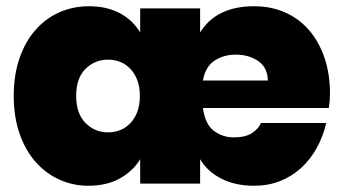

<svg xmlns="http://www.w3.org/2000/svg" viewBox="-20 -588 1101 615"><path d="M735 -413Q697 -413 667.5 -394Q638 -375 630 -330H838Q837 -372 807 -392.5Q777 -413 735 -413ZM1025 -194Q1015 -151 994.5 -114Q974 -77 944.5 -50Q915 -23 877 -8Q839 7 794 7Q733 7 688.5 -16Q644 -39 621 -78V0H429V-78Q406 -40 364 -16.5Q322 7 263 7Q213 7 169.5 -13Q126 -33 93.5 -70Q61 -107 42.5 -160.5Q24 -214 24 -281Q24 -348 42.5 -401.5Q61 -455 93.5 -492Q126 -529 170 -548.5Q214 -568 265 -568Q322 -568 363.5 -546Q405 -524 429 -484V-561H621V-484Q673 -568 794 -568Q848 -568 892.5 -548.5Q937 -529 969 -492.5Q1001 -456 1019 -404Q1037 -352 1037 -288Q1037 -277 1036 -265Q1035 -253 1033 -242H630Q637 -190 665 -169Q693 -148 729 -148Q765 -148 786 -161Q807 -174 816 -194ZM224 -281Q224 -224 254 -194Q284 -164 326 -164Q347 -164 365.5 -171.5Q384 -179 398 -194Q412 -209 420 -230.5Q428 -252 428 -281Q428 -309 420 -330.5Q412 -352 398 -367Q384 -382 365.5 -389.5Q347 -397 326 -397Q284 -397 254 -367.5Q224 -338 224 -281Z"/></svg>

Font: SVN-Poppins ExtraBold
Style: Regular
Weight: 800
Designer: Ninad Kale (Devanagari), Jonny Pinhorn (Latin)
Foundry: Indian Type Foundry
Version: Version 3.002 2017; ttfautohint (v1.8.3)